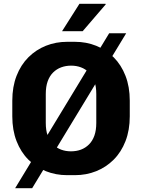

<svg xmlns="http://www.w3.org/2000/svg" viewBox="-20 -916 750 1015"><path d="M335 10Q275 10 222.5 -11Q170 -32 130 -72Q90 -112 67.5 -170Q45 -228 45 -301V-384Q45 -457 67.5 -515Q90 -573 130 -613Q170 -653 222.5 -674Q275 -695 335 -695H376Q436 -695 488.5 -674Q541 -653 581 -613Q621 -573 643.5 -515Q666 -457 666 -384V-301Q666 -228 643.5 -170Q621 -112 581 -72Q541 -32 488.5 -11Q436 10 376 10ZM355 -116Q384 -116 408 -125Q432 -134 450.5 -152.5Q469 -171 479 -199Q489 -227 489 -266V-419Q489 -458 479 -486Q469 -514 450.5 -532.5Q432 -551 408 -560Q384 -569 356 -569Q328 -569 303.5 -560Q279 -551 260.5 -532.5Q242 -514 232 -486Q222 -458 222 -419V-266Q222 -227 232 -199Q242 -171 260.5 -152.5Q279 -134 303 -125Q327 -116 355 -116ZM60 79 557 -740H647L150 79ZM308 -751 400 -896H538L539 -893L417 -751Z"/></svg>

Font: Chivo Medium
Style: Bold
Weight: 700
Version: Version 2.002